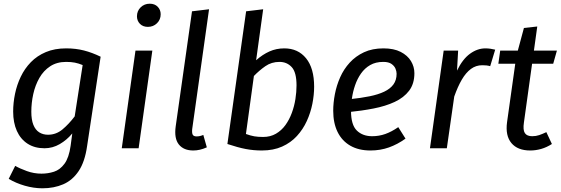

<svg xmlns="http://www.w3.org/2000/svg" viewBox="-20 -800 3029 1036"><path d="M337 -539Q389 -539 433.5 -527.5Q478 -516 523 -494L450 -12Q438 73 404.5 123Q371 173 321 194.5Q271 216 209 216Q162 216 113.5 202Q65 188 27 165L62 95Q86 109 124.5 123Q163 137 204 137Q239 137 271.5 126.5Q304 116 328 83.5Q352 51 361 -13L370 -80Q341 -45 302.5 -22.5Q264 0 220 0Q167 0 129 -24.5Q91 -49 71 -93.5Q51 -138 51 -198Q51 -245 61 -293.5Q71 -342 92 -386Q113 -430 146.5 -464.5Q180 -499 227.5 -519Q275 -539 337 -539ZM337 -466Q287 -466 251 -442.5Q215 -419 192.5 -379.5Q170 -340 159.5 -292.5Q149 -245 149 -197Q149 -154 160 -126.5Q171 -99 191.5 -86Q212 -73 239 -73Q283 -73 317.5 -102Q352 -131 383 -172L426 -449Q404 -458 384 -462Q364 -466 337 -466Z M711 -527H802L728 0H637ZM778 -655Q751 -655 735 -671.5Q719 -688 719 -712Q719 -741 739 -760.5Q759 -780 788 -780Q815 -780 831 -763.5Q847 -747 847 -723Q847 -694 827 -674.5Q807 -655 778 -655Z M1016 -739 1108 -750 1017 -103Q1015 -82 1020 -73Q1025 -64 1041 -64Q1050 -64 1059 -66Q1068 -68 1077 -72L1096 -5Q1076 4 1058 8Q1040 12 1023 12Q971 12 945 -20.5Q919 -53 928 -118Z M1514 -539Q1588 -539 1631.5 -485.5Q1675 -432 1675 -332Q1675 -288 1665.5 -240Q1656 -192 1635.5 -147Q1615 -102 1582 -66Q1549 -30 1502 -9Q1455 12 1393 12Q1348 12 1306 4Q1264 -4 1207 -23L1308 -739L1400 -750L1362 -475Q1397 -506 1434 -522.5Q1471 -539 1514 -539ZM1488 -466Q1445 -466 1412 -443Q1379 -420 1350 -390L1307 -77Q1332 -68 1352 -64.5Q1372 -61 1400 -61Q1439 -61 1469 -78.5Q1499 -96 1520 -125Q1541 -154 1554.5 -190.5Q1568 -227 1574 -265.5Q1580 -304 1580 -339Q1580 -410 1554 -438Q1528 -466 1488 -466Z M2049 -539Q2105 -539 2142 -520Q2179 -501 2197.5 -470.5Q2216 -440 2216 -405Q2216 -348 2187.5 -310.5Q2159 -273 2109.5 -250Q2060 -227 1995.5 -214.5Q1931 -202 1860 -195L1869 -265Q1928 -271 1974.5 -280.5Q2021 -290 2053.5 -305.5Q2086 -321 2103 -344.5Q2120 -368 2120 -402Q2120 -415 2114 -429.5Q2108 -444 2092.5 -455Q2077 -466 2048 -466Q2007 -466 1977.5 -449Q1948 -432 1928 -403.5Q1908 -375 1896 -340Q1884 -305 1879 -269.5Q1874 -234 1874 -202Q1874 -126 1905.5 -95.5Q1937 -65 1988 -65Q2025 -65 2059 -77Q2093 -89 2129 -114L2168 -52Q2125 -21 2078.5 -4.5Q2032 12 1979 12Q1915 12 1870 -14Q1825 -40 1801.5 -88Q1778 -136 1778 -202Q1778 -245 1787 -292Q1796 -339 1815.5 -383Q1835 -427 1867 -462Q1899 -497 1944 -518Q1989 -539 2049 -539Z M2599 -539Q2613 -539 2626.5 -537Q2640 -535 2652 -532L2625 -443Q2614 -446 2604.5 -447Q2595 -448 2582 -448Q2548 -448 2521 -428Q2494 -408 2472 -370.5Q2450 -333 2431 -279L2391 0H2300L2374 -527H2452L2446 -419Q2476 -481 2516 -510Q2556 -539 2599 -539Z M2807 -649 2879 -657 2807 -139Q2801 -99 2812 -82Q2823 -65 2852 -65Q2872 -65 2889.5 -71Q2907 -77 2928 -87L2958 -23Q2930 -5 2900.5 3.5Q2871 12 2841 12Q2773 12 2739.5 -28Q2706 -68 2716 -141L2766 -497ZM2679 -527H2985L2965 -456H2669Z"/></svg>

Font: Fira Sans Variable
Style: Italic
Weight: 397
Italic angle: -8°
Designer: Carrois Corporate & Edenspiekermann AG
Foundry: Carrois Corporate GbR & Edenspiekermann AG
Version: Version 4.202